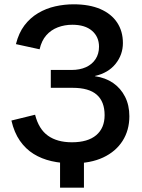

<svg xmlns="http://www.w3.org/2000/svg" viewBox="-20 -742 660 892"><path d="M317 17Q265 17 219 6.5Q173 -4 136 -27Q99 -50 72.5 -88Q46 -126 33 -182L143 -209Q160 -142 203 -111.5Q246 -81 314 -81Q388 -81 427 -114Q466 -147 466 -207Q466 -270 429.5 -302Q393 -334 318 -334H216V-417H312Q351 -417 379.5 -430Q408 -443 424 -467.5Q440 -492 440 -525Q440 -571 407.5 -599Q375 -627 316 -627Q280 -627 248.5 -615Q217 -603 195 -578Q173 -553 164 -513L54 -537Q67 -589 93.5 -624Q120 -659 157 -681Q194 -703 236.5 -712.5Q279 -722 322 -722Q395 -722 446 -700Q497 -678 524 -637.5Q551 -597 551 -542Q551 -488 517 -445.5Q483 -403 421 -389V-388Q470 -381 505.5 -356.5Q541 -332 561 -292.5Q581 -253 581 -202Q581 -137 549.5 -87.5Q518 -38 459.5 -10.5Q401 17 317 17ZM259 130V-50H370V130Z"/></svg>

Font: TikTok Sans 24pt Medium
Style: Regular
Weight: 500
Version: Version 4.000